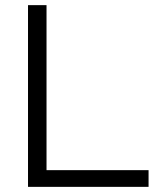

<svg xmlns="http://www.w3.org/2000/svg" viewBox="-20 -727 612 747"><path d="M89 0V-707H161V-65H558V0Z"/></svg>

Font: Onest Light
Style: Regular
Weight: 300
Designer: Dmitri Voloshin, Andrey Kudryavtsev
Foundry: Dmitri Voloshin, Andrey Kudryavtsev
Version: Version 1.000;gftools[0.9.33]